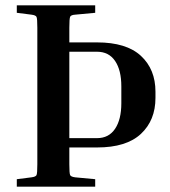

<svg xmlns="http://www.w3.org/2000/svg" viewBox="-20 -700 638 720"><path d="M43 -652V-680H337V-652L262 -645Q246 -644 243 -637Q240 -630 240 -596V-541H344Q454 -541 508.5 -490.5Q563 -440 563 -356V-333Q563 -249 508.5 -198Q454 -147 344 -147H240V-84Q240 -50 243 -43.5Q246 -37 262 -35L337 -28V0H43V-28L98 -35Q114 -37 117 -43.5Q120 -50 120 -84V-596Q120 -630 117 -636.5Q114 -643 98 -645ZM344 -506H240V-182H344Q388 -182 411.5 -217Q435 -252 435 -313V-376Q435 -437 411.5 -471.5Q388 -506 344 -506Z"/></svg>

Font: Inria Serif
Style: Bold
Weight: 700
Designer: Black Foundry Team
Foundry: Black Foundry
Version: Version 1.000; ttfautohint (v1.8.3)